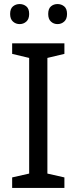

<svg xmlns="http://www.w3.org/2000/svg" viewBox="-20 -928 379 948"><path d="M298 0H40V-52L124 -71V-642L40 -662V-714H298V-662L214 -642V-71L298 -52ZM30 -859Q30 -885 44 -896.5Q58 -908 77 -908Q96 -908 110 -896.5Q124 -885 124 -859Q124 -834 110 -821.5Q96 -809 77 -809Q58 -809 44 -821.5Q30 -834 30 -859ZM218 -859Q218 -885 231.5 -896.5Q245 -908 264 -908Q283 -908 297 -896.5Q311 -885 311 -859Q311 -834 297 -821.5Q283 -809 264 -809Q245 -809 231.5 -821.5Q218 -834 218 -859Z"/></svg>

Font: Noto Sans Khojki
Style: Regular
Weight: 400
Designer: Monotype Design Team
Foundry: Monotype Imaging Inc.
Version: Version 2.003; ttfautohint (v1.8.4.7-5d5b)